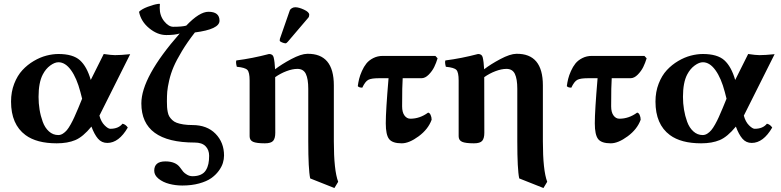

<svg xmlns="http://www.w3.org/2000/svg" viewBox="-20 -718 3966 975"><path d="M276.9 -443.8Q350.6 -443.8 386 -411.9Q421.4 -379.9 440.9 -312L506.8 -443.8Q545.4 -438 564 -438Q593.3 -438 641.1 -442.9L484.9 -130.9Q493.2 -99.6 511 -81.8Q528.8 -64 540 -64Q581.5 -64 602.1 -89.8Q618.2 -86.4 628.9 -70.3Q583.5 7.8 524.9 7.8Q496.1 7.8 477.5 -13.9Q459 -35.6 444.3 -75.2Q401.4 -22.9 362.3 -6.6Q323.2 9.8 268.1 9.8Q166 9.8 109.4 -32.2Q36.1 -86.4 36.1 -202.1Q36.1 -251.5 52.2 -293Q68.4 -334.5 93.8 -361.8Q119.1 -389.2 151.4 -408.2Q183.6 -427.2 215.6 -435.5Q247.6 -443.8 276.9 -443.8ZM397 -216.8 388.2 -251Q369.6 -321.8 340.6 -361.8Q311.5 -401.9 276.9 -401.9Q257.8 -401.9 235.1 -385.3Q212.4 -368.7 197.3 -339.8Q175.8 -298.8 175.8 -226.1Q175.8 -193.4 180.9 -161.6Q186 -129.9 197 -99.6Q208 -69.3 228.5 -50.8Q249 -32.2 275.9 -32.2Q288.1 -32.2 299.3 -39.3Q310.5 -46.4 319.6 -57.1Q328.6 -67.9 339.1 -86.7Q349.6 -105.5 357.4 -123L377 -168Z M824.7 -540Q779.8 -540 737.8 -574.5Q695.8 -608.9 686 -658.2Q699.7 -671.9 729.7 -683.3Q759.8 -694.8 782.7 -698.2H792Q791 -692.4 791 -678.2Q791 -638.2 813.7 -610.1Q836.4 -582 859.9 -582Q904.8 -582 925.8 -587.9Q992.7 -658.2 1038.6 -658.2Q1094.7 -658.2 1094.7 -612.8Q1094.7 -569.3 969.7 -553.2Q931.2 -503.9 903.6 -458Q876 -412.1 861.6 -378.4Q847.2 -344.7 839.1 -309.6Q831.1 -274.4 829.3 -252.7Q827.6 -231 827.6 -203.1Q827.6 -185.5 828.4 -174.3Q829.1 -163.1 831.8 -149.2Q834.5 -135.3 839.8 -126.5Q845.2 -117.7 854.5 -108.6Q863.8 -99.6 877.4 -94.5Q891.1 -89.4 911.1 -86.2Q931.2 -83 957 -83Q1031.2 -83 1074.5 -38.8Q1117.7 5.4 1117.7 71.8Q1117.7 90.3 1111.8 109.6Q1106 128.9 1090.6 149.9Q1075.2 170.9 1052.2 187Q1029.3 203.1 991.2 213.6Q953.1 224.1 905.8 224.1Q871.6 224.1 839.6 215.8Q807.6 207.5 785.4 189.7Q763.2 171.9 763.2 148.9Q763.2 101.6 819.8 101.6Q872.1 101.6 894.5 132.8Q904.3 146.5 910.6 154.1Q917 161.6 929.9 169.2Q942.9 176.8 958 176.8Q982.4 176.8 999.5 168.9Q1016.6 161.1 1025.6 146.2Q1034.7 131.3 1038.3 113.8Q1042 96.2 1042 73.2Q1042 43 1023.7 24.4Q1005.4 5.9 968.8 5.9Q697.8 5.9 697.8 -192.9Q697.8 -326.2 892.6 -547.9Q867.7 -540 824.7 -540Z M1479.5 -681.2Q1497.6 -681.2 1523.9 -668.9Q1550.3 -656.7 1550.3 -643.1Q1550.3 -633.3 1545.4 -627.9L1441.4 -505.9Q1434.6 -498 1430.2 -498Q1423.3 -498 1411.9 -502.7Q1400.4 -507.3 1400.4 -512.2Q1400.4 -518.1 1401.4 -521L1451.2 -664.1Q1454.1 -671.9 1462.2 -676.5Q1470.2 -681.2 1479.5 -681.2ZM1377.9 -43.5Q1377.9 -15.6 1367.2 -2.9Q1356.4 9.8 1325.2 9.8Q1282.2 9.8 1264.9 2Q1247.6 -5.9 1247.6 -25.9V-309.1Q1247.6 -351.1 1236.1 -363Q1224.6 -375 1182.6 -378.9Q1176.3 -401.4 1180.2 -411.1Q1261.2 -421.4 1346.2 -443.8Q1365.7 -443.8 1369.6 -426.8Q1375 -405.3 1377 -366.2Q1409.7 -391.6 1459.2 -418Q1508.8 -444.3 1540.5 -444.8Q1607.9 -445.8 1641.6 -405.8Q1675.3 -365.7 1675.3 -284.2V0Q1675.3 147 1697.3 205.1L1678.2 236.8L1555.2 188Q1545.4 142.6 1545.4 0V-267.1Q1545.4 -316.9 1533.2 -342.5Q1521 -368.2 1490.2 -368.2Q1465.3 -368.2 1434.8 -356.7Q1404.3 -345.2 1377.4 -326.2V-321.3Z M1953.1 -320.8H1903.8Q1865.7 -320.8 1850.1 -312.5Q1834.5 -304.2 1819.8 -272.9Q1802.2 -272.9 1796.9 -280.8Q1799.3 -299.3 1803.7 -317.4Q1808.1 -335.4 1817.9 -357.4Q1827.6 -379.4 1840.8 -395.8Q1854 -412.1 1875.7 -423.1Q1897.5 -434.1 1923.8 -434.1H2190.9L2202.1 -421.9Q2195.3 -398.9 2185.1 -377.9Q2174.8 -356.9 2157 -338.9Q2139.2 -320.8 2120.1 -320.8H2024.9Q2022 -284.7 2022 -178.2Q2022 -147.9 2033.9 -131.6Q2045.9 -115.2 2064 -115.2Q2111.8 -115.2 2153.8 -146Q2161.6 -145.5 2166.7 -134.3Q2171.9 -123 2171.9 -109.9Q2154.3 -61.5 2106 -25.9Q2057.6 9.8 2020 9.8Q1972.7 9.8 1955.8 -12Q1939 -33.7 1939 -91.8Q1939 -154.8 1953.1 -320.8Z M2439.5 -43.5Q2439.5 -15.6 2428.7 -2.9Q2418 9.8 2386.7 9.8Q2343.8 9.8 2326.4 2Q2309.1 -5.9 2309.1 -25.9V-309.1Q2309.1 -351.1 2297.6 -363Q2286.1 -375 2244.1 -378.9Q2237.8 -401.4 2241.7 -411.1Q2322.8 -421.4 2407.7 -443.8Q2427.2 -443.8 2431.2 -426.8Q2436.5 -405.3 2438.5 -366.2Q2471.2 -391.6 2520.8 -418Q2570.3 -444.3 2602.1 -444.8Q2669.4 -445.8 2703.1 -405.8Q2736.8 -365.7 2736.8 -284.2V0Q2736.8 147 2758.8 205.1L2739.7 236.8L2616.7 188Q2606.9 142.6 2606.9 0V-267.1Q2606.9 -316.9 2594.7 -342.5Q2582.5 -368.2 2551.8 -368.2Q2526.9 -368.2 2496.3 -356.7Q2465.8 -345.2 2439 -326.2V-321.3Z M3014.6 -320.8H2965.3Q2927.2 -320.8 2911.6 -312.5Q2896 -304.2 2881.3 -272.9Q2863.8 -272.9 2858.4 -280.8Q2860.8 -299.3 2865.2 -317.4Q2869.6 -335.4 2879.4 -357.4Q2889.2 -379.4 2902.3 -395.8Q2915.5 -412.1 2937.3 -423.1Q2959 -434.1 2985.4 -434.1H3252.4L3263.7 -421.9Q3256.8 -398.9 3246.6 -377.9Q3236.3 -356.9 3218.5 -338.9Q3200.7 -320.8 3181.6 -320.8H3086.4Q3083.5 -284.7 3083.5 -178.2Q3083.5 -147.9 3095.5 -131.6Q3107.4 -115.2 3125.5 -115.2Q3173.3 -115.2 3215.3 -146Q3223.1 -145.5 3228.3 -134.3Q3233.4 -123 3233.4 -109.9Q3215.8 -61.5 3167.5 -25.9Q3119.1 9.8 3081.5 9.8Q3034.2 9.8 3017.3 -12Q3000.5 -33.7 3000.5 -91.8Q3000.5 -154.8 3014.6 -320.8Z M3549.3 -443.8Q3623 -443.8 3658.4 -411.9Q3693.8 -379.9 3713.4 -312L3779.3 -443.8Q3817.9 -438 3836.4 -438Q3865.7 -438 3913.6 -442.9L3757.3 -130.9Q3765.6 -99.6 3783.4 -81.8Q3801.3 -64 3812.5 -64Q3854 -64 3874.5 -89.8Q3890.6 -86.4 3901.4 -70.3Q3856 7.8 3797.4 7.8Q3768.6 7.8 3750 -13.9Q3731.4 -35.6 3716.8 -75.2Q3673.8 -22.9 3634.8 -6.6Q3595.7 9.8 3540.5 9.8Q3438.5 9.8 3381.8 -32.2Q3308.6 -86.4 3308.6 -202.1Q3308.6 -251.5 3324.7 -293Q3340.8 -334.5 3366.2 -361.8Q3391.6 -389.2 3423.8 -408.2Q3456.1 -427.2 3488 -435.5Q3520 -443.8 3549.3 -443.8ZM3669.4 -216.8 3660.6 -251Q3642.1 -321.8 3613 -361.8Q3584 -401.9 3549.3 -401.9Q3530.3 -401.9 3507.6 -385.3Q3484.9 -368.7 3469.7 -339.8Q3448.2 -298.8 3448.2 -226.1Q3448.2 -193.4 3453.4 -161.6Q3458.5 -129.9 3469.5 -99.6Q3480.5 -69.3 3501 -50.8Q3521.5 -32.2 3548.3 -32.2Q3560.5 -32.2 3571.8 -39.3Q3583 -46.4 3592 -57.1Q3601.1 -67.9 3611.6 -86.7Q3622.1 -105.5 3629.9 -123L3649.4 -168Z"/></svg>

Font: Linux Libertine G
Style: Bold
Weight: 700
Designer: Philipp H. Poll
Foundry: Philipp H. Poll
Version: Version 5.0.3